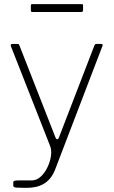

<svg xmlns="http://www.w3.org/2000/svg" viewBox="-20 -742 548 927"><path d="M108 165Q79 165 61.5 164Q44 163 44 155V140Q44 133 49.5 131Q55 129 73 129H133Q157 129 176.5 111Q196 93 209 66Q222 39 226 11Q230 -17 222 -37L33 -518Q31 -523 32.5 -526.5Q34 -530 41 -530H62Q67 -530 70 -528.5Q73 -527 74 -522L248 -78Q252 -69 257 -69.5Q262 -70 266 -82L436 -523Q438 -527 440 -528.5Q442 -530 446 -530H468Q473 -530 475 -527Q477 -524 475 -521L246 77Q236 102 222 119Q208 136 190.5 146Q173 156 152.5 160.5Q132 165 108 165ZM381 -716V-692Q381 -684 371 -684H136Q132 -684 130.5 -686Q129 -688 129 -692V-715Q129 -722 134 -722H376Q381 -722 381 -716Z"/></svg>

Font: Libre Franklin Thin Thin
Style: Regular
Weight: 250
Version: Version 3.000